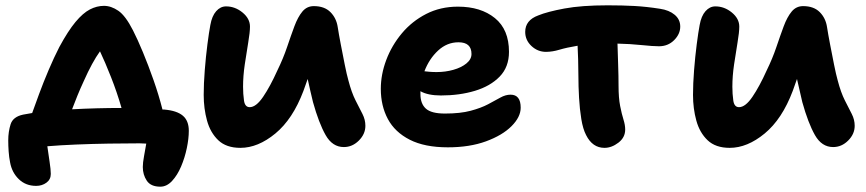

<svg xmlns="http://www.w3.org/2000/svg" viewBox="-20 -544 3256 722"><path d="M583 158Q547 158 532 135.5Q517 113 517 84Q517 68 521.5 44Q526 20 530 -4Q518 -5 505 -5Q451 -5 389 -4Q327 -3 266.5 -0.5Q206 2 158 6Q162 35 166.5 64.5Q171 94 171 110Q171 131 154.5 143Q138 155 116 155Q77 155 51 130Q25 105 18 67Q14 47 12.5 25.5Q11 4 11 -16Q11 -49 20 -77Q29 -105 67 -113Q81 -116 101 -119Q111 -147 127 -190.5Q143 -234 163 -281Q183 -328 203 -367Q236 -428 264 -461.5Q292 -495 318 -508.5Q344 -522 371 -522Q398 -522 425 -503.5Q452 -485 480 -430Q497 -397 517.5 -347.5Q538 -298 557.5 -242.5Q577 -187 591 -132Q594 -132 598 -132Q645 -128 667.5 -109Q690 -90 690 -52Q690 -23 682.5 13Q675 49 661 82Q647 115 627 136.5Q607 158 583 158ZM295 -239Q282 -211 271 -184Q260 -157 251 -133Q344 -138 437 -138Q420 -197 397.5 -254Q375 -311 356 -351Q327 -311 295 -239Z M884 12Q831 12 801 -16.5Q771 -45 758.5 -90.5Q746 -136 746 -187Q746 -229 750 -280Q754 -331 760 -377.5Q766 -424 771 -450Q777 -484 793 -502Q809 -520 830 -520Q864 -520 892 -497Q920 -474 920 -444Q920 -423 913.5 -384.5Q907 -346 900.5 -302Q894 -258 894 -218Q894 -191 897.5 -166Q901 -141 919 -141Q943 -141 969.5 -180Q996 -219 1023 -279Q1045 -324 1059.5 -367Q1074 -410 1087 -445Q1100 -480 1117 -500.5Q1134 -521 1160 -521Q1200 -521 1222.5 -498.5Q1245 -476 1250 -442Q1254 -416 1261.5 -377Q1269 -338 1276.5 -300.5Q1284 -263 1290 -242Q1302 -196 1317 -166.5Q1332 -137 1343 -115.5Q1354 -94 1354 -71Q1354 -40 1329.5 -15.5Q1305 9 1273 9Q1230 9 1204.5 -36Q1179 -81 1157 -160Q1147 -201 1137 -247Q1129 -225 1121 -202Q1081 -96 1015.5 -42Q950 12 884 12Z M1664 10Q1577 10 1521 -18.5Q1465 -47 1438.5 -96.5Q1412 -146 1412 -210Q1412 -264 1432.5 -318.5Q1453 -373 1491 -418.5Q1529 -464 1582.5 -491.5Q1636 -519 1702 -519Q1788 -519 1841 -476Q1894 -433 1894 -349Q1894 -292 1859 -256Q1824 -220 1766 -202.5Q1708 -185 1638 -185Q1614 -185 1594.5 -189Q1575 -193 1561 -201Q1561 -195 1561 -190Q1561 -154 1581.5 -135.5Q1602 -117 1653 -117Q1711 -117 1750 -127.5Q1789 -138 1815.5 -152Q1842 -166 1861.5 -177Q1881 -188 1900 -188Q1938 -188 1938 -139Q1938 -104 1903.5 -69.5Q1869 -35 1807.5 -12.5Q1746 10 1664 10ZM1704 -385Q1661 -385 1627.5 -354Q1594 -323 1576 -276Q1585 -275 1596 -274Q1607 -273 1622 -273Q1655 -273 1685 -281.5Q1715 -290 1734 -305.5Q1753 -321 1753 -341Q1753 -385 1704 -385Z M2253 12Q2208 12 2184 -36Q2172 -59 2166 -96Q2160 -133 2157.5 -176Q2155 -219 2155 -260Q2155 -293 2154 -321Q2153 -349 2152 -372Q2110 -365 2083.5 -357Q2057 -349 2033 -349Q2002 -349 1978.5 -371Q1955 -393 1955 -424Q1955 -468 2004 -486Q2038 -500 2102.5 -512Q2167 -524 2265 -524Q2321 -524 2366 -521.5Q2411 -519 2462 -511Q2496 -506 2517 -488.5Q2538 -471 2538 -444Q2538 -416 2515 -393Q2492 -370 2458 -370Q2436 -370 2392.5 -374.5Q2349 -379 2302 -380Q2303 -344 2304.5 -300.5Q2306 -257 2306 -222Q2306 -176 2312 -145.5Q2318 -115 2324.5 -94.5Q2331 -74 2331 -57Q2331 -27 2305.5 -7.5Q2280 12 2253 12Z M2724 12Q2671 12 2641 -16.5Q2611 -45 2598.5 -90.5Q2586 -136 2586 -187Q2586 -229 2590 -280Q2594 -331 2600 -377.5Q2606 -424 2611 -450Q2617 -484 2633 -502Q2649 -520 2670 -520Q2704 -520 2732 -497Q2760 -474 2760 -444Q2760 -423 2753.5 -384.5Q2747 -346 2740.5 -302Q2734 -258 2734 -218Q2734 -191 2737.5 -166Q2741 -141 2759 -141Q2783 -141 2809.5 -180Q2836 -219 2863 -279Q2885 -324 2899.5 -367Q2914 -410 2927 -445Q2940 -480 2957 -500.5Q2974 -521 3000 -521Q3040 -521 3062.5 -498.5Q3085 -476 3090 -442Q3094 -416 3101.5 -377Q3109 -338 3116.5 -300.5Q3124 -263 3130 -242Q3142 -196 3157 -166.5Q3172 -137 3183 -115.5Q3194 -94 3194 -71Q3194 -40 3169.5 -15.5Q3145 9 3113 9Q3070 9 3044.5 -36Q3019 -81 2997 -160Q2987 -201 2977 -247Q2969 -225 2961 -202Q2921 -96 2855.5 -42Q2790 12 2724 12Z"/></svg>

Font: Shantell Sans Normal
Style: Bold
Weight: 700
Designer: Stephen Nixon, Anya Danilova, Shantell Martin
Foundry: Arrow Type
Version: Version 1.009;[a7da0bfa3]